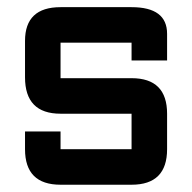

<svg xmlns="http://www.w3.org/2000/svg" viewBox="-20 -508 528 528"><path d="M48.8 -146.5H146.5V-97.7H341.8V-195.3H146.5Q48.8 -195.3 48.8 -295.4V-395.5Q48.8 -488.3 146.5 -488.3H341.8Q439.5 -488.3 439.5 -415V-341.8H341.8V-390.6H146.5V-293H341.8Q439.5 -293 439.5 -195.3V-97.7Q439.5 0 341.8 0H146.5Q48.8 0 48.8 -97.7Z"/></svg>

Font: BabelStone Runic Beorhtric
Style: Regular
Weight: 400
Designer: Andrew West
Foundry: BabelStone
Version: Version 7.004;November 9, 2023